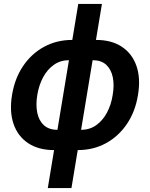

<svg xmlns="http://www.w3.org/2000/svg" viewBox="-20 -751 762 975"><path d="M254.4 11.2Q175.8 11.2 123 -23.9Q70.3 -59.1 48.8 -121.8Q27.3 -184.6 41 -268.1Q54.7 -352.5 97.2 -415.5Q139.6 -478.5 203.9 -513.4Q268.1 -548.3 347.2 -548.3H467.3Q546.4 -548.3 598.9 -513.4Q651.4 -478.5 673.1 -415.8Q694.8 -353 680.7 -269Q667.5 -185.5 625 -122.3Q582.5 -59.1 518.3 -23.9Q454.1 11.2 374.5 11.2ZM271.5 -91.8H391.6Q435.5 -91.8 468.5 -115.2Q501.5 -138.7 522.9 -178.5Q544.4 -218.3 552.2 -268.6Q561 -318.8 552.7 -358.9Q544.4 -398.9 519.3 -422.1Q494.1 -445.3 450.2 -445.3H330.1Q287.1 -445.3 253.9 -422.1Q220.7 -398.9 199.2 -359.1Q177.7 -319.3 169.4 -269Q161.1 -218.8 169.2 -178.7Q177.2 -138.7 202.9 -115.2Q228.5 -91.8 271.5 -91.8ZM222.7 204.1 377.4 -731H497.6L342.8 204.1Z"/></svg>

Font: Inter 17pt SemiBold
Style: Italic
Weight: 600
Italic angle: -9.3988°
Version: Version 4.001;git-66647c0bb